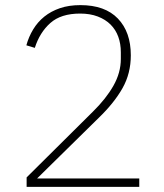

<svg xmlns="http://www.w3.org/2000/svg" viewBox="-20 -730 640 750"><path d="M524 0H84V-37L343 -294Q394 -344 423 -395Q452 -446 452 -500V-526Q452 -559 442 -586.5Q432 -614 412 -634Q392 -654 362 -665.5Q332 -677 293 -677Q218 -677 176.5 -640Q135 -603 116 -543L83 -553Q92 -586 109.5 -615Q127 -644 153 -665Q179 -686 214 -698Q249 -710 294 -710Q390 -710 440.5 -657.5Q491 -605 491 -514Q491 -443 458.5 -385.5Q426 -328 366 -270L125 -33H524Z"/></svg>

Font: IBM Plex Sans Thai ExtLt
Style: Regular
Weight: 200
Designer: Mike Abbink, Paul van der Laan, Pieter van Rosmalen, Ben Mitchell, Mark Frömberg
Foundry: Bold Monday
Version: Version 1.2